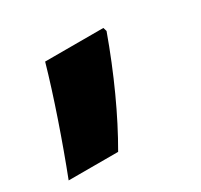

<svg xmlns="http://www.w3.org/2000/svg" viewBox="-130 -229 478 457"><g transform="rotate(-30 108.5 -0.5)"><path d="M-57 136H79C122 62 164 -30 199 -127L196 -137H36C13 -56 -24 51 -57 136Z"/></g></svg>

Font: Noto Sans Condensed Black
Style: Italic
Weight: 900
Width: 3
Italic angle: -12°
Designer: Monotype Design Team
Foundry: Monotype Imaging Inc.
Version: Version 2.013